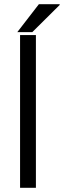

<svg xmlns="http://www.w3.org/2000/svg" viewBox="-20 -889 303 909"><path d="M75 0V-723H150V0ZM62 -737 164 -869H262L263 -866L133 -737Z"/></svg>

Font: Archivo SemiExpanded Light
Style: Regular
Weight: 300
Width: 6
Designer: Hector Gatti
Foundry: Omnibus-Type
Version: Version 2.001